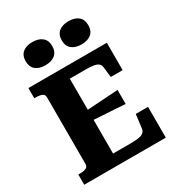

<svg xmlns="http://www.w3.org/2000/svg" viewBox="-219 -1086 1124 1221"><g transform="rotate(-30 343.0 -475.5)"><path d="M637 -226V0H38V-75H49Q76 -75 93.5 -82Q111 -89 111 -111V-599Q111 -621 93.5 -628Q76 -635 49 -635H38V-710H614V-509H527L518 -586Q516 -604 503.5 -613.5Q491 -623 468.5 -626.5Q446 -630 413 -630H296V-80H418Q448 -80 469.5 -82Q491 -84 504.5 -89Q518 -94 525 -102.5Q532 -111 534 -124L547 -226ZM274 -400Q316 -403 357.5 -405.5Q399 -408 440.5 -411Q482 -414 523 -416V-313Q482 -316 440.5 -318.5Q399 -321 357.5 -323.5Q316 -326 274 -329ZM303 -866Q303 -824 276.5 -802.5Q250 -781 205 -781Q160 -781 134 -802.5Q108 -824 108 -866Q108 -908 134 -929.5Q160 -951 205 -951Q250 -951 276.5 -929.5Q303 -908 303 -866ZM568 -866Q568 -824 542 -802.5Q516 -781 470 -781Q426 -781 399.5 -802.5Q373 -824 373 -866Q373 -908 399.5 -929.5Q426 -951 470 -951Q516 -951 542 -929.5Q568 -908 568 -866Z"/></g></svg>

Font: Roboto Serif 20pt
Style: Bold
Weight: 700
Version: Version 1.008